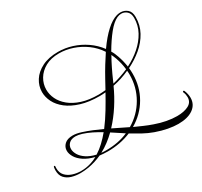

<svg xmlns="http://www.w3.org/2000/svg" viewBox="-373 -1099 1691 1606"><g transform="rotate(-30 472.5 -295.5)"><path d="M917 230Q873 230 819.5 220Q766 210 707 189Q657 171 609.5 145Q562 119 516 91Q466 112 409 123Q352 134 290 134Q269 134 249.5 132.5Q230 131 213 129Q150 158 82 170Q63 173 43 175Q23 177 3 177Q-42 177 -81 165.5Q-120 154 -144.5 127Q-169 100 -169 53Q-169 37 -166 21Q-164 15 -159 15Q-153 15 -153 20Q-153 25 -153.5 30.5Q-154 36 -154 41Q-154 84 -129.5 111Q-105 138 -66 151Q-27 164 16 164Q65 164 110 150Q127 145 143.5 138Q160 131 176 122Q115 107 74.5 80Q34 53 14.5 20.5Q-5 -12 -5 -42Q-5 -78 22 -103.5Q49 -129 101 -129Q137 -129 183 -114Q227 -100 270.5 -82Q314 -64 357 -44Q404 -106 445 -174Q486 -242 520 -304Q492 -301 464 -301Q361 -301 285 -324.5Q209 -348 159 -387Q109 -426 85 -474Q61 -522 61 -571Q61 -629 93.5 -680.5Q126 -732 189.5 -764Q253 -796 345 -796Q412 -796 478.5 -775Q545 -754 604 -713.5Q663 -673 705 -616Q764 -700 820 -751Q876 -802 926 -816Q946 -821 961 -821Q998 -821 1026 -798Q1054 -775 1054 -724Q1054 -646 1018.5 -581Q983 -516 923.5 -466Q864 -416 792 -381Q795 -353 795 -325Q795 -201 736.5 -100Q678 1 574 62Q614 80 654 97.5Q694 115 735 129Q788 148 841 158Q894 168 940 168Q1008 168 1051.5 145.5Q1095 123 1095 74Q1095 62 1092.5 49Q1090 36 1084 22Q1084 21 1083.5 20.5Q1083 20 1083 19Q1083 11 1091 11Q1095 11 1098 16Q1114 55 1114 90Q1114 155 1061.5 192.5Q1009 230 917 230ZM790 -397Q860 -432 916 -481Q972 -530 1005.5 -591Q1039 -652 1039 -724Q1039 -766 1016 -787Q993 -808 962 -808Q942 -808 922 -799Q878 -779 829.5 -719Q781 -659 732 -575Q742 -559 749.5 -542Q757 -525 763 -507Q782 -452 790 -397ZM464 -316Q480 -316 496.5 -317.5Q513 -319 529 -320L574 -402Q604 -457 634 -505.5Q664 -554 692 -596Q653 -655 597 -696Q541 -737 476 -759Q411 -781 345 -781Q267 -781 213 -751Q159 -721 130.5 -673Q102 -625 102 -570Q102 -524 123.5 -479Q145 -434 189.5 -397Q234 -360 302 -338Q370 -316 464 -316ZM614 -334Q652 -343 690.5 -356Q729 -369 766 -385Q760 -443 739 -503Q735 -515 729.5 -527Q724 -539 719 -550Q694 -506 670 -457Q646 -408 623 -355ZM551 50Q652 -9 710.5 -110Q769 -211 769 -332Q769 -341 768.5 -350.5Q768 -360 767 -370Q728 -352 687.5 -339Q647 -326 606 -318Q569 -236 519.5 -159.5Q470 -83 410 -19Q445 -2 480.5 15.5Q516 33 551 50ZM195 110Q235 85 271 51Q307 17 340 -23Q300 -47 260 -67Q220 -87 179 -100Q143 -111 118 -111Q76 -111 54.5 -89.5Q33 -68 33 -37Q33 -10 50.5 19.5Q68 49 104 73Q140 97 195 110ZM285 119Q402 119 496 78L386 6Q352 39 315 67Q278 95 237 117Q248 118 260 118.5Q272 119 285 119Z"/></g></svg>

Font: Mea Culpa
Style: Regular
Weight: 400
Designer: Robert E. Leuschke
Foundry: Robert E. Leuschke
Version: Version 1.010; ttfautohint (v1.8.3)